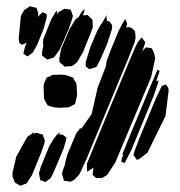

<svg xmlns="http://www.w3.org/2000/svg" viewBox="-20 -585 577 616"><path d="M119 -490 99 -441 85 -416 68 -404 62 -408 55 -413 56 -418 60 -434 65 -448 50 -441 42 -448 40 -461 47 -534 58 -553 69 -560 76 -565 87 -562 97 -560 100 -551 103 -540 101 -532V-530L102 -532L117 -546L125 -542L130 -540V-529ZM201 -493 172 -427 158 -407 152 -400 138 -396 132 -394 121 -402 115 -407V-418L119 -440L118 -445L119 -460L145 -524L157 -544L162 -551L164 -543L163 -537L168 -546L187 -557L200 -555L207 -554L209 -548L214 -534L211 -523ZM271 -479 246 -417 227 -385 211 -373 197 -372 188 -371 180 -378 171 -385 170 -396 176 -428 203 -491 222 -523 233 -531 240 -544 251 -557 250 -548 246 -536H253L261 -537L271 -527L277 -521V-513L278 -499ZM324 -445 303 -396 293 -377 289 -370 266 -363 255 -372V-386L270 -434L292 -486L302 -504L307 -511L309 -512V-514L319 -531L321 -537L322 -528L323 -518L331 -516L340 -504L339 -491ZM393 -401 258 -76 235 -26 219 -9 207 -2 193 -4 185 -5 183 -13 179 -27 182 -40 189 -58H188L190 -66L196 -89L224 -156L238 -175L240 -171L274 -219L293 -303L320 -373L322 -389L336 -426L361 -487L376 -515L382 -524L384 -519L388 -508L386 -501L384 -497L394 -498L403 -495L413 -485L414 -477L415 -463L412 -450ZM465 -338 392 -164 350 -64 324 -24 308 -14H288L277 -24L278 -32L280 -47L260 -34L259 -40V-60L290 -136L394 -387L413 -431L422 -450L435 -465L441 -456L446 -450L444 -442L436 -419L442 -427L448 -433L456 -432L467 -430L474 -416L478 -398ZM472 -275 402 -105 380 -62 369 -66 371 -77 376 -90 372 -89 377 -101 396 -148 462 -307 480 -349 485 -361 492 -358 490 -350 481 -324 489 -327 487 -319ZM511 -213 453 -95 427 -75 419 -72 413 -81 408 -88 412 -101 427 -141 480 -269 499 -309 512 -314 520 -303 521 -294ZM110 -90 83 -24 70 -4 66 3 51 9 46 11 40 8 28 1 26 -4 20 -19V-30L32 -82L67 -145L77 -153L80 -154L82 -156L88 -162L87 -156L97 -159L110 -155L118 -153L119 -147L124 -134L122 -123ZM184 -108 157 -44 147 -22 142 -13 126 -1 116 -5 109 -7 107 -18 105 -29 111 -50 138 -116 152 -139 157 -146H158L159 -149L172 -161L170 -154V-153L172 -154L181 -153L193 -144L192 -136ZM121 -272Q121 -280 120.5 -288Q120 -296 120 -304Q120 -306 120 -309Q120 -312 121 -315Q121 -318 122.5 -320.5Q124 -323 125 -325Q126 -327 127 -330.5Q128 -334 130 -336Q131 -337 133.5 -338Q136 -339 138 -339Q141 -341 144 -342.5Q147 -344 150 -345Q153 -345 156 -345Q159 -345 162 -345Q173 -346 184 -345Q195 -344 205 -339Q207 -339 210 -338Q213 -337 215 -335Q216 -334 216.5 -333Q217 -332 217 -330Q219 -327 221.5 -323.5Q224 -320 225 -316Q226 -313 226 -309Q226 -305 226 -302Q227 -292 227 -282Q227 -272 223 -262Q223 -260 222 -256Q221 -252 219 -250Q218 -249 215.5 -248Q213 -247 212 -247Q209 -245 205.5 -243Q202 -241 199 -241Q196 -240 192.5 -240Q189 -240 186 -240Q175 -239 164.5 -239.5Q154 -240 144 -243Q141 -244 138 -245Q135 -246 133 -247Q132 -248 131.5 -249.5Q131 -251 130 -252Q128 -256 125 -260.5Q122 -265 121 -272Z"/></svg>

Font: Rubik Marker Hatch
Style: Regular
Weight: 400
Designer: Hubert and Fischer, NaN
Foundry: Hubert & Fischer, NaN
Version: Version 2.200